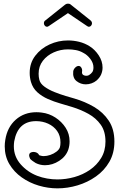

<svg xmlns="http://www.w3.org/2000/svg" viewBox="-20 -969 686 1054"><path d="M295 65Q244 65 193 50Q142 35 99.5 5Q57 -25 31.5 -68Q6 -111 6 -166Q6 -183 9 -201Q20 -271 66.5 -312Q113 -353 180 -353Q187 -353 194.5 -352.5Q202 -352 209 -351Q250 -346 284.5 -323.5Q319 -301 340.5 -267.5Q362 -234 362 -193Q362 -169 355 -148Q342 -110 305 -86Q268 -62 227 -62Q200 -62 176 -74Q172 -76 159.5 -85Q147 -94 145 -98Q140 -110 140 -115Q140 -126 147 -130.5Q154 -135 164 -135Q173 -135 181.5 -131Q190 -127 194 -119L195 -117Q195 -117 205 -114Q213 -112 220 -112Q237 -112 256 -118.5Q275 -125 290 -136.5Q305 -148 309 -161Q312 -172 312 -187Q312 -224 293.5 -250Q275 -276 244.5 -290Q214 -304 178 -304Q78 -304 58 -193Q57 -186 56.5 -179.5Q56 -173 56 -166Q56 -110 93 -67.5Q130 -25 184 -4Q210 6 238.5 11Q267 16 295 16Q342 16 388.5 3Q435 -10 473.5 -36.5Q512 -63 535.5 -102Q559 -141 559 -192Q559 -248 533 -284.5Q507 -321 465.5 -344Q424 -367 375 -382Q346 -391 311 -401Q276 -411 243 -425.5Q210 -440 185 -462.5Q160 -485 150 -519Q143 -543 143 -569Q143 -623 173.5 -663Q204 -703 252 -725Q300 -747 353 -747Q384 -747 414.5 -739.5Q445 -732 472 -715Q501 -697 522 -665Q543 -633 543 -598Q543 -579 535.5 -561Q528 -543 510 -527Q498 -517 482.5 -511.5Q467 -506 451 -506Q423 -506 400.5 -523.5Q378 -541 382 -578Q384 -589 393 -598Q402 -607 412 -607Q424 -607 430 -590Q431 -587 431 -582Q431 -579 430.5 -576.5Q430 -574 430 -570Q431 -561 438 -557Q445 -553 453 -553Q464 -553 469 -557Q480 -564 486.5 -573Q493 -582 493 -599Q493 -623 476 -645.5Q459 -668 437 -679Q418 -690 396.5 -694Q375 -698 353 -698Q312 -698 275 -681.5Q238 -665 215 -635Q192 -605 192 -564Q192 -546 196 -531Q201 -510 224.5 -493Q248 -476 279.5 -463.5Q311 -451 341 -442Q371 -433 389 -428Q447 -411 496.5 -382Q546 -353 577 -306.5Q608 -260 608 -192Q608 -129 580.5 -81Q553 -33 507 -0.5Q461 32 406 48.5Q351 65 295 65ZM238 -822Q231 -822 226 -828Q221 -834 221 -841Q221 -852 229 -857L338 -944Q345 -949 353 -949Q363 -949 368 -944L477 -857Q485 -850 485 -841Q485 -834 480 -828Q475 -822 468 -822Q464 -822 458 -826L353 -897L248 -826Q242 -822 238 -822Z"/></svg>

Font: Twinkle Star
Style: Regular
Weight: 400
Designer: Robert E. Leuschke
Foundry: Robert E. Leuschke
Version: Version 2.010; ttfautohint (v1.8.3)